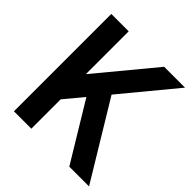

<svg xmlns="http://www.w3.org/2000/svg" viewBox="-188 -838 976 976"><g transform="rotate(45 300.0 -350.0)"><path d="M185 -700H60V0H185V-211L269 -312L458 0H600L351 -411L590 -700H440L185 -392Z"/></g></svg>

Font: CommitMonoV142 ExtLt
Style: Regular
Weight: 200
Monospace: yes
Designer: Eigil Nikolajsen
Foundry: Eigil Nikolajsen
Version: Version 1.142